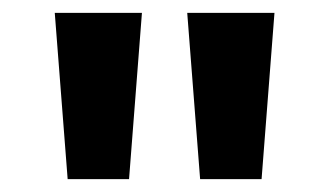

<svg xmlns="http://www.w3.org/2000/svg" viewBox="-20 -734 511 298"><path d="M200.3 -714 180.3 -456H85L65 -714ZM406 -714 386 -456H290.6L270.6 -714Z"/></svg>

Font: Noto Sans Hebrew
Style: Regular
Weight: 400
Designer: Monotype Design Team
Foundry: Monotype Imaging Inc.
Version: Version 2.003;January 10, 2023;FontCreator 14.0.0.2877 64-bi